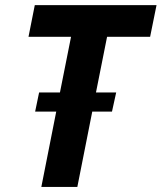

<svg xmlns="http://www.w3.org/2000/svg" viewBox="-20 -740 640 760"><path d="M202.6 -298.3H119.1L134.8 -374H217.3L261.2 -594.2H92.8L117.7 -719.7H599.6L574.2 -594.2H403.8L359.9 -374H439.9L423.3 -298.3H345.2L286.1 0H143.6Z"/></svg>

Font: Reddit Sans Fudge
Style: Bold
Weight: 700
Italic angle: -11.25°
Designer: Stephen Hutchings
Version: Version 1.013